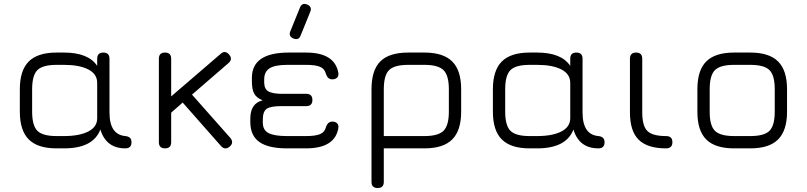

<svg xmlns="http://www.w3.org/2000/svg" viewBox="-20 -748 4068 968"><path d="M80 -185V-298Q80 -393 125 -438Q170 -483 265 -483H303Q425 -483 470 -416V-452Q470 -483 501 -483Q532 -483 532 -452V-181Q532 -69 612 -62Q643 -59 643 -31Q643 0 612 0Q515 0 486 -95Q450 0 303 0H265Q170 0 125 -45Q80 -90 80 -185ZM142 -185Q142 -115 168.5 -88.5Q195 -62 265 -62H303Q380 -62 425 -85Q470 -108 470 -152V-330Q470 -375 425 -398Q380 -421 303 -421H265Q195 -421 168.5 -394.5Q142 -368 142 -298Z M781 -31V-452Q781 -483 812 -483Q843 -483 843 -452V-262L1092 -476Q1114 -497 1135 -473Q1155 -450 1132 -430L948 -271L1141 -53Q1161 -29 1138 -9Q1115 11 1094 -12L901 -231L843 -180V-31Q843 0 812 0Q781 0 781 -31Z M1459 -554Q1433 -565 1444 -591L1492 -709Q1502 -736 1529 -725Q1555 -714 1544 -688L1496 -570Q1487 -543 1459 -554ZM1242 -130V-150Q1242 -227 1304 -242Q1273 -255 1261.5 -276Q1250 -297 1250 -338V-356Q1250 -483 1436 -483H1523Q1668 -483 1686 -380Q1688 -365 1679.5 -356.5Q1671 -348 1655 -348Q1632 -348 1623 -376Q1617 -401 1594 -411Q1571 -421 1523 -421H1428Q1366 -421 1339 -403.5Q1312 -386 1312 -348V-330Q1313 -297 1335.5 -286Q1358 -275 1402 -275H1524Q1555 -275 1555 -244Q1555 -213 1524 -213H1398Q1343 -213 1324 -199Q1305 -185 1305 -145V-130Q1305 -92 1334 -77Q1363 -62 1427 -62H1523Q1571 -62 1594 -72Q1617 -82 1623 -106Q1632 -135 1656 -135Q1671 -135 1679.5 -126.5Q1688 -118 1686 -103Q1669 0 1523 0H1427Q1334 0 1288.5 -31.5Q1243 -63 1242 -130Z M1853 169V-298Q1853 -394 1897.5 -438.5Q1942 -483 2038 -483H2120Q2215 -483 2260 -438Q2305 -393 2305 -298V-185Q2305 -90 2260 -45Q2215 0 2120 0H1915V169Q1915 200 1884 200Q1853 200 1853 169ZM1915 -62H2120Q2189 -62 2216 -88.5Q2243 -115 2243 -185V-298Q2243 -368 2216 -394.5Q2189 -421 2120 -421H2038Q1968 -421 1941.5 -394.5Q1915 -368 1915 -298Z M2465 -185V-298Q2465 -393 2510 -438Q2555 -483 2650 -483H2688Q2810 -483 2855 -416V-452Q2855 -483 2886 -483Q2917 -483 2917 -452V-181Q2917 -69 2997 -62Q3028 -59 3028 -31Q3028 0 2997 0Q2900 0 2871 -95Q2835 0 2688 0H2650Q2555 0 2510 -45Q2465 -90 2465 -185ZM2527 -185Q2527 -115 2553.5 -88.5Q2580 -62 2650 -62H2688Q2765 -62 2810 -85Q2855 -108 2855 -152V-330Q2855 -375 2810 -398Q2765 -421 2688 -421H2650Q2580 -421 2553.5 -394.5Q2527 -368 2527 -298Z M3338 0Q3244 0 3200 -43.5Q3156 -87 3156 -181V-452Q3156 -483 3187 -483Q3218 -483 3218 -452V-181Q3218 -113 3244 -87.5Q3270 -62 3338 -62Q3370 -62 3370 -31Q3370 0 3338 0Z M3681 0Q3586 0 3541 -44.5Q3496 -89 3496 -184V-298Q3496 -394 3541 -438.5Q3586 -483 3681 -483H3763Q3858 -483 3903 -438Q3948 -393 3948 -298V-185Q3948 -90 3903 -45Q3858 0 3763 0ZM3558 -184Q3558 -115 3584.5 -88.5Q3611 -62 3681 -62H3763Q3833 -62 3859.5 -88.5Q3886 -115 3886 -185V-298Q3886 -368 3859.5 -394.5Q3833 -421 3763 -421H3681Q3611 -421 3584.5 -394.5Q3558 -368 3558 -298Z"/></svg>

Font: Jura Medium
Style: Regular
Weight: 500
Designer: Daniel Johnson, Alexei Vanyashin
Foundry: Daniel Johnson
Version: Version 5.103